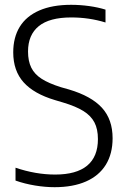

<svg xmlns="http://www.w3.org/2000/svg" viewBox="-20 -769 524 798"><path d="M44.5 -18.5V-72Q128.5 -43.5 209 -43.5Q297.5 -43.5 342.2 -80.5Q387 -117.5 387 -191Q387 -232.5 372.5 -260.2Q358 -288 326.8 -307.5Q295.5 -327 242 -343L208.5 -353Q121 -379 78 -427Q35 -475 35 -551.5Q35 -613.5 62.2 -657.8Q89.5 -702 143.5 -725.5Q197.5 -749 275.5 -749Q312.5 -749 350.5 -743.8Q388.5 -738.5 418.5 -729V-675.5Q350.5 -696.5 276 -696.5Q185.5 -696.5 141 -660.2Q96.5 -624 96.5 -555Q96.5 -515 110 -487.8Q123.5 -460.5 153 -441.5Q182.5 -422.5 233.5 -406.5L267 -397Q359.5 -369.5 403.8 -321Q448 -272.5 448 -194.5Q448 -130 419.8 -84.2Q391.5 -38.5 337.5 -14.8Q283.5 9 207 9Q168 9 125.5 2Q83 -5 44.5 -18.5Z"/></svg>

Font: Encode Sans Semi Condensed Light
Style: Regular
Weight: 300
Width: 4
Designer: Multiple Designers
Foundry: Impallari Type
Version: Version 2.000